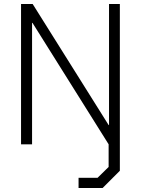

<svg xmlns="http://www.w3.org/2000/svg" viewBox="-20 -720 703 958"><path d="M578 -700V132L492 218H372V167H467L522 113V0L142 -606H140V0H85V-700H143L522 -96H524V-700Z"/></svg>

Font: Chakra Petch Light
Style: Regular
Weight: 300
Designer: Katatrad Aksorn Co.,Ltd.
Foundry: Cadson Demak Co.,Ltd.
Version: Version 1.000; ttfautohint (v1.6)